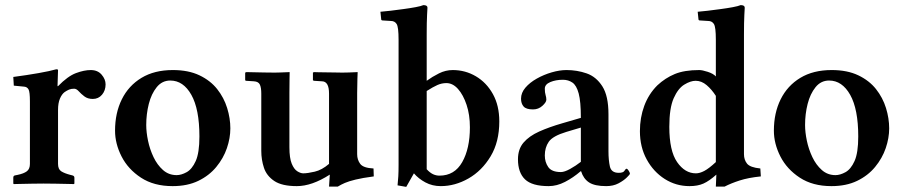

<svg xmlns="http://www.w3.org/2000/svg" viewBox="-20 -718 3532 751"><path d="M207 -381Q245 -420 277 -432Q309 -444 335 -444Q362 -444 377.5 -426Q393 -408 393 -388Q393 -364 379 -347.5Q365 -331 343 -331Q323 -331 310 -341Q297 -351 288 -361Q279 -371 270 -371Q258 -371 250 -367.5Q242 -364 233 -358Q222 -350 214.5 -332.5Q207 -315 207 -288V-77Q207 -56 219.5 -48Q232 -40 255 -34L263 -32Q271 -30 271 -23V0L269 2Q269 2 247.5 1.5Q226 1 198 0.5Q170 0 150 0Q132 0 104.5 0.5Q77 1 55.5 1.5Q34 2 34 2L32 0V-23Q32 -31 39 -32L49 -34Q73 -39 85 -48Q97 -57 97 -77V-321Q97 -359 91.5 -368.5Q86 -378 75 -379L34 -383L32 -417Q85 -424 130.5 -432Q176 -440 200 -447Q202 -447 204.5 -446.5Q207 -446 207 -444L205 -381Z M430 -207Q430 -276 456.5 -329.5Q483 -383 533.5 -413.5Q584 -444 656 -444Q717 -444 760 -423.5Q803 -403 829.5 -369.5Q856 -336 868.5 -295.5Q881 -255 881 -216Q881 -178 867.5 -138.5Q854 -99 826 -65Q798 -31 755.5 -10.5Q713 10 655 10Q582 10 531.5 -23Q481 -56 455.5 -106Q430 -156 430 -207ZM646 -403Q614 -403 593 -377Q572 -351 562 -311.5Q552 -272 552 -229Q552 -201 559 -167.5Q566 -134 580.5 -103.5Q595 -73 617.5 -53Q640 -33 671 -33Q689 -33 710 -44.5Q731 -56 745.5 -88Q760 -120 760 -184Q760 -291 728.5 -347Q697 -403 646 -403Z M1377 -115Q1377 -93 1389 -77Q1401 -61 1441 -59L1442 -28Q1397 -22 1370.5 -15.5Q1344 -9 1329 -2.5Q1314 4 1301 12H1267L1270 -35Q1200 10 1141 10Q1083 10 1053 -10Q1023 -30 1012.5 -61.5Q1002 -93 1002 -128V-352Q1002 -375 996.5 -387Q991 -399 973 -400L942 -402L939 -404V-434L944 -436Q944 -436 965 -435.5Q986 -435 1012.5 -434.5Q1039 -434 1055 -434Q1062 -434 1076 -434.5Q1090 -435 1101.5 -435.5Q1113 -436 1113 -436Q1113 -436 1112.5 -409Q1112 -382 1112 -354V-142Q1112 -100 1121 -78Q1130 -56 1143 -48Q1156 -40 1166 -40Q1183 -40 1211 -46.5Q1239 -53 1267 -77V-352Q1267 -400 1239 -400L1208 -402L1204 -404V-434L1208 -436Q1208 -436 1221 -435.5Q1234 -435 1253 -435Q1272 -435 1290.5 -434.5Q1309 -434 1319 -434Q1330 -434 1344 -434.5Q1358 -435 1368.5 -435.5Q1379 -436 1379 -436Q1379 -436 1378 -410Q1377 -384 1377 -354Z M1539 -563Q1539 -612 1531.5 -624Q1524 -636 1509 -636L1477 -638Q1471 -638 1471 -643L1468 -672Q1483 -673 1507.5 -676Q1532 -679 1558 -682.5Q1584 -686 1605.5 -690Q1627 -694 1636 -698Q1652 -698 1652 -688Q1652 -688 1650.5 -660Q1649 -632 1649 -583V-402Q1671 -418 1697 -431Q1723 -444 1751 -444Q1800 -444 1841.5 -419.5Q1883 -395 1908 -350Q1933 -305 1933 -243Q1933 -163 1899 -106.5Q1865 -50 1812.5 -20Q1760 10 1704 10Q1671 10 1644 -4.5Q1617 -19 1599 -40L1569 13L1535 7Q1537 -11 1538 -28.5Q1539 -46 1539 -74ZM1649 -56Q1662 -42 1674 -36.5Q1686 -31 1699 -31Q1758 -31 1788 -84Q1818 -137 1818 -220Q1818 -269 1805 -308Q1792 -347 1771.5 -370Q1751 -393 1726 -393Q1708 -393 1691 -385.5Q1674 -378 1649 -362Z M2251 -48Q2222 -23 2190 -6.5Q2158 10 2126 10Q2061 10 2033.5 -16.5Q2006 -43 2006 -95Q2006 -135 2028 -160.5Q2050 -186 2089 -203.5Q2128 -221 2180 -236L2252 -257Q2252 -321 2243.5 -352.5Q2235 -384 2219 -395Q2203 -406 2182 -406Q2154 -406 2132.5 -397Q2111 -388 2111 -371Q2111 -356 2114 -346.5Q2117 -337 2117 -328Q2117 -318 2101.5 -304Q2086 -290 2065 -290Q2038 -290 2028 -301.5Q2018 -313 2018 -332Q2018 -355 2035 -375Q2052 -395 2079.5 -410.5Q2107 -426 2138 -435Q2169 -444 2196 -444Q2237 -444 2274.5 -431Q2312 -418 2336 -380.5Q2360 -343 2360 -271V-126Q2360 -92 2365.5 -67Q2371 -42 2400 -42Q2418 -42 2422.5 -50Q2427 -58 2431 -58Q2434 -58 2439 -50.5Q2444 -43 2444 -38Q2444 -36 2432 -24Q2420 -12 2399.5 -1Q2379 10 2351 10Q2306 10 2284 -4.5Q2262 -19 2253 -48ZM2252 -85V-219L2195 -202Q2142 -186 2126.5 -163.5Q2111 -141 2111 -110Q2111 -84 2124.5 -64.5Q2138 -45 2174 -45Q2188 -45 2210.5 -57.5Q2233 -70 2252 -85Z M2890 -583V-115Q2890 -93 2902 -78Q2914 -63 2954 -59L2956 -28Q2907 -23 2873 -12Q2839 -1 2814 12H2780L2782 -35Q2754 -10 2731.5 0Q2709 10 2677 10Q2624 10 2580 -18Q2536 -46 2509.5 -94.5Q2483 -143 2483 -205Q2483 -258 2500 -304Q2517 -350 2551 -384Q2582 -413 2619.5 -428.5Q2657 -444 2715 -444Q2727 -444 2748.5 -437Q2770 -430 2780 -419V-563Q2780 -612 2772.5 -624Q2765 -636 2750 -636L2718 -638Q2712 -638 2712 -643L2709 -672Q2724 -673 2748.5 -676Q2773 -679 2799 -682.5Q2825 -686 2846.5 -690Q2868 -694 2877 -698Q2893 -698 2893 -688Q2893 -688 2891.5 -660Q2890 -632 2890 -583ZM2780 -343Q2764 -368 2744 -385Q2724 -402 2701 -402Q2681 -402 2656.5 -387Q2632 -372 2615 -333.5Q2598 -295 2598 -222Q2598 -128 2628.5 -84Q2659 -40 2702 -40Q2717 -40 2735 -49.5Q2753 -59 2780 -84Z M3007 -207Q3007 -276 3033.5 -329.5Q3060 -383 3110.5 -413.5Q3161 -444 3233 -444Q3294 -444 3337 -423.5Q3380 -403 3406.5 -369.5Q3433 -336 3445.5 -295.5Q3458 -255 3458 -216Q3458 -178 3444.5 -138.5Q3431 -99 3403 -65Q3375 -31 3332.5 -10.5Q3290 10 3232 10Q3159 10 3108.5 -23Q3058 -56 3032.5 -106Q3007 -156 3007 -207ZM3223 -403Q3191 -403 3170 -377Q3149 -351 3139 -311.5Q3129 -272 3129 -229Q3129 -201 3136 -167.5Q3143 -134 3157.5 -103.5Q3172 -73 3194.5 -53Q3217 -33 3248 -33Q3266 -33 3287 -44.5Q3308 -56 3322.5 -88Q3337 -120 3337 -184Q3337 -291 3305.5 -347Q3274 -403 3223 -403Z"/></svg>

Font: Libertinus Serif SemiBold
Style: Regular
Weight: 600
Designer: Philipp H. Poll, Khaled Hosny
Foundry: Caleb Maclennan
Version: Version 7.051;RELEASE